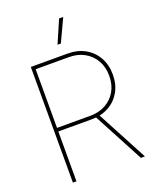

<svg xmlns="http://www.w3.org/2000/svg" viewBox="-169 -1038 923 1135"><g transform="rotate(-20 293.0 -470.0)"><path d="M88.9 0V-727.5H321.3Q381.8 -727.5 428.7 -701.7Q475.6 -675.8 502.4 -628.9Q529.3 -582 529.3 -519.5Q529.3 -458 502.7 -411.6Q476.1 -365.2 429.2 -339.4Q382.3 -313.5 321.3 -313.5H100.6V-335.9H321.3Q375.5 -335.9 417.2 -358.9Q459 -381.8 482.9 -423.1Q506.8 -464.4 506.8 -519.5Q506.8 -575.7 482.9 -617.2Q459 -658.7 417.2 -681.9Q375.5 -705.1 321.3 -705.1H111.3V0ZM516.6 0 340.8 -331.1H366.2L542 0ZM282.2 -796.9 344.2 -939.9H370.1L303.2 -796.9Z"/></g></svg>

Font: Inter 28pt Thin
Style: Regular
Weight: 250
Designer: Rasmus Andersson
Foundry: rsms
Version: Version 4.001;git-66647c0bb